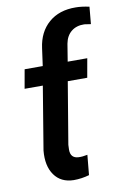

<svg xmlns="http://www.w3.org/2000/svg" viewBox="-87 -817 566 877"><g transform="rotate(-10 195.5 -378.5)"><path d="M144.5 -609.4Q154.3 -683.1 202.6 -725.1Q251 -767.1 327.6 -766.1Q355 -766.1 390.6 -758.3L383.3 -678.7L353.5 -683.1Q316.9 -684.1 293 -664.8Q269 -645.5 262.2 -609.4L249 -528.3H339.8L324.2 -440.4H233.9L186 -153.8L185.1 -130.9Q185.1 -91.3 222.7 -89.8Q240.2 -88.9 263.7 -93.8L254.9 -1Q219.7 9.3 182.6 9.3Q123.5 8.3 93.3 -34.4Q63 -77.1 69.8 -147.9L118.2 -440.4H33.7L49.3 -528.3H133.3Z"/></g></svg>

Font: Roboto Medium
Style: Italic
Weight: 500
Italic angle: -12°
Designer: Google
Version: Version 2.134; 2016